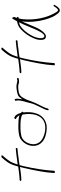

<svg xmlns="http://www.w3.org/2000/svg" viewBox="954 -1714 910 2859"><g transform="rotate(-90 1409.5 -285.0)"><path d="M145 -436C143 -429 149 -423 155 -423H163C218 -423 281 -434 352 -443L351 -437C346 -420 341 -402 337 -383C303 -235 269 -69 263 56L262 66C263 83 295 80 296 63V53C304 -74 329 -236 363 -383C368 -404 373 -426 379 -446L380 -449C419 -457 462 -462 503 -466C536 -471 582 -479 611 -479H620C628 -479 633 -484 635 -491C637 -500 634 -505 626 -505H617C611 -505 598 -504 576 -501H575C527 -497 453 -484 389 -477L391 -483C393 -490 395 -497 397 -503C420 -575 441 -604 487 -661L523 -703C536 -719 504 -727 492 -713L455 -670C410 -612 391 -581 369 -504V-503C366 -494 364 -485 360 -474V-470C348 -468 331 -466 318 -464C264 -458 211 -449 168 -449H161C154 -449 146 -442 145 -436Z M694 -352C655 -279 662 -209 685 -163C703 -127 739 -92 789 -72C837 -54 905 -37 978 -48C1059 -63 1120 -115 1147 -195C1170 -254 1170 -317 1167 -364L1164 -391L1167 -394C1188 -411 1162 -423 1156 -430C1155 -438 1154 -444 1151 -450V-451C1142 -476 1124 -507 1107 -518H1106L1093 -525C1079 -535 1056 -513 1070 -503L1083 -496C1094 -491 1106 -475 1114 -464L1124 -450L1107 -455C1073 -464 1025 -467 970 -467C904 -469 845 -462 802 -449C759 -436 718 -396 694 -352ZM692 -224C683 -306 734 -398 804 -420C845 -431 903 -438 961 -436C1039 -436 1098 -430 1131 -407L1132 -406L1134 -395C1143 -341 1149 -269 1122 -193C1090 -104 1014 -52 891 -69C800 -84 732 -122 708 -174C700 -189 694 -205 692 -224ZM1082 -496H1083ZM1172 -410Z M1291 -247C1276 -213 1262 -178 1245 -145C1230 -113 1211 -80 1202 -50L1197 -30C1195 -22 1198 -16 1204 -16C1214 -16 1219 -20 1223 -29L1227 -47C1243 -97 1274 -145 1295 -193C1307 -225 1325 -257 1334 -286C1341 -308 1349 -332 1359 -351L1373 -379L1391 -410C1409 -442 1440 -458 1484 -464L1505 -467C1531 -471 1559 -470 1576 -467C1594 -464 1608 -454 1627 -457H1628C1637 -457 1651 -458 1657 -460H1665C1680 -463 1685 -490 1668 -486H1661C1652 -484 1642 -484 1633 -482H1632C1627 -482 1624 -483 1620 -484L1605 -488C1598 -490 1592 -491 1585 -492L1564 -495C1537 -498 1508 -492 1481 -489L1455 -483C1445 -480 1433 -478 1424 -474C1400 -463 1387 -448 1372 -425L1360 -406L1363 -427C1368 -462 1372 -491 1365 -514H1363C1360 -532 1334 -516 1338 -504C1339 -496 1343 -492 1343 -479C1344 -451 1337 -418 1329 -384C1326 -370 1322 -357 1318 -346C1314 -327 1308 -312 1305 -297L1300 -279C1299 -273 1297 -256 1292 -252ZM1293 -188Z M1749 -436C1747 -429 1753 -423 1759 -423H1767C1822 -423 1885 -434 1956 -443L1955 -437C1950 -420 1945 -402 1941 -383C1907 -235 1873 -69 1867 56L1866 66C1867 83 1899 80 1900 63V53C1908 -74 1933 -236 1967 -383C1972 -404 1977 -426 1983 -446L1984 -449C2023 -457 2066 -462 2107 -466C2140 -471 2186 -479 2215 -479H2224C2232 -479 2237 -484 2239 -491C2241 -500 2238 -505 2230 -505H2221C2215 -505 2202 -504 2180 -501H2179C2131 -497 2057 -484 1993 -477L1995 -483C1997 -490 1999 -497 2001 -503C2024 -575 2045 -604 2091 -661L2127 -703C2140 -719 2108 -727 2096 -713L2059 -670C2014 -612 1995 -581 1973 -504V-503C1970 -494 1968 -485 1964 -474V-470C1952 -468 1935 -466 1922 -464C1868 -458 1815 -449 1772 -449H1765C1758 -449 1750 -442 1749 -436Z M2248 -175C2241 -135 2244 -95 2257 -75C2274 -53 2306 -48 2337 -73C2376 -101 2408 -156 2433 -211C2458 -266 2479 -325 2504 -380L2520 -416L2516 -379C2509 -297 2516 -219 2530 -143C2546 -60 2576 39 2619 96C2638 125 2653 141 2668 147C2705 160 2732 126 2752 94L2765 72C2774 58 2750 53 2745 61V62L2731 84C2723 97 2713 108 2704 116C2696 125 2688 126 2682 122C2670 118 2659 103 2648 81C2577 -36 2534 -218 2553 -402C2554 -421 2559 -438 2562 -453L2564 -462C2574 -464 2585 -465 2586 -471V-472C2589 -481 2585 -486 2572 -489C2577 -506 2582 -518 2586 -530C2580 -555 2570 -561 2566 -560C2565 -559 2563 -556 2558 -549C2551 -539 2530 -505 2522 -487C2519 -485 2514 -485 2511 -485C2457 -473 2429 -455 2395 -422C2348 -378 2297 -310 2269 -239C2259 -215 2251 -193 2248 -175ZM2293 -235C2320 -301 2367 -363 2412 -406C2439 -428 2461 -450 2507 -457L2501 -445C2464 -375 2436 -291 2401 -215C2385 -179 2337 -72 2296 -80C2290 -81 2283 -86 2279 -93C2260 -124 2272 -184 2293 -235ZM2752 94Z"/></g></svg>

Font: Stray Cat
Style: LtExtObl
Weight: 300
Version: Version 1.0